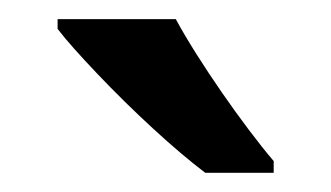

<svg xmlns="http://www.w3.org/2000/svg" viewBox="-20 -786 345 200"><path d="M40 -766.1V-755.9C49.3 -743.7 63.5 -728 81.5 -709C118.2 -670.4 162.1 -629.9 193.8 -606H265.1V-618.2C233.9 -654.8 186.5 -722.7 163.1 -766.1Z"/></svg>

Font: Noto Reveo Sans
Style: Regular
Weight: 500
Designer: Monotype Design Team
Foundry: Monotype Imaging Inc.
Version: Version 2.007